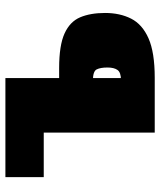

<svg xmlns="http://www.w3.org/2000/svg" viewBox="39 -632 593 711"><g transform="rotate(-90 335.5 -276.5)"><path d="M402 -553V-354H439Q523 -354 567 -334Q611 -314 627 -276Q643 -238 643 -184Q643 -129 622 -87.5Q601 -46 549 -23Q497 0 403 0H200V-411H35V-553ZM392 -229H402V-125H394Q423 -125 432 -138Q441 -151 441 -175Q441 -201 434 -215Q427 -229 392 -229Z"/></g></svg>

Font: Noto Sans Display Black
Style: Regular
Weight: 900
Designer: Monotype Design Team
Foundry: Monotype Imaging Inc.
Version: Version 2.003